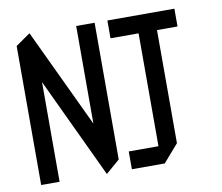

<svg xmlns="http://www.w3.org/2000/svg" viewBox="-78 -807 1043 903"><g transform="rotate(-10 443.0 -355.0)"><path d="M48 0V-664L117 -712H118L340 -242V-708H428V-55L362 2H361L136 -476V0ZM623 -84V-623H489V-708H809V-623H711V-83L638 1H481V-84Z"/></g></svg>

Font: Foldit Thin
Style: Regular
Weight: 400
Version: Version 1.003